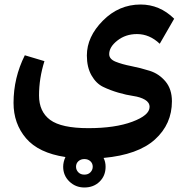

<svg xmlns="http://www.w3.org/2000/svg" viewBox="-20 -589 843 851"><path d="M464 -349Q464 -327 492.5 -315.5Q521 -304 562 -296Q603 -288 644 -275Q685 -262 713.5 -228Q742 -194 742 -140Q742 -39 667 29Q592 97 439 111Q448 128 448 150Q448 190 421.5 216Q395 242 354 242Q315 242 287.5 215.5Q260 189 260 150Q260 129 270 107Q151 89 95.5 24Q40 -41 40 -133Q40 -244 90 -344L177 -318Q153 -242 153 -166Q153 -94 202.5 -57.5Q252 -21 372 -21Q490 -21 566.5 -49.5Q643 -78 643 -115Q643 -135 622.5 -147Q602 -159 571 -163.5Q540 -168 504 -178.5Q468 -189 437 -204Q406 -219 385.5 -255Q365 -291 365 -343Q365 -426 436 -497.5Q507 -569 603 -569Q688 -569 752 -506L688 -395Q643 -438 587 -438Q537 -438 500.5 -409.5Q464 -381 464 -349ZM391 150Q391 135 380.5 125.5Q370 116 354 116Q338 116 327.5 125.5Q317 135 317 150Q317 164 327 174.5Q337 185 354 185Q371 185 381 174.5Q391 164 391 150Z"/></svg>

Font: FiraGO SemiBold
Style: Regular
Weight: 600
Designer: bBox Type
Foundry: bBox Type GmbH
Version: Version 1.001;PS 001.001;hotconv 1.0.88;makeotf.lib2.5.64775